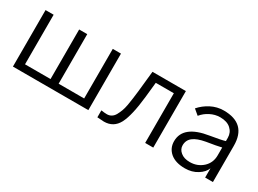

<svg xmlns="http://www.w3.org/2000/svg" viewBox="-33 -1035 2077 1546"><g transform="rotate(30 1005.5 -262.5)"><path d="M78.1 0Q78.1 -130.9 78.1 -525.4Q96.7 -525.4 153.3 -525.4Q153.3 -410.2 153.3 -64.5Q212.9 -64.5 390.6 -64.5Q390.6 -179.7 390.6 -525.4Q409.2 -525.4 465.8 -525.4Q465.8 -410.2 465.8 -64.5Q525.4 -64.5 703.1 -64.5Q703.1 -179.7 703.1 -525.4Q722.7 -525.4 779.3 -525.4Q779.3 -393.6 779.3 0Q604.5 0 78.1 0Z M871.1 -50.8Q902.3 -45.9 924.8 -45.9Q947.3 -45.9 964.8 -56.6Q983.4 -67.4 996.1 -89.8Q1008.8 -113.3 1017.6 -136.7Q1026.4 -159.2 1033.2 -196.3Q1040 -234.4 1043 -260.7Q1046.9 -287.1 1051.8 -330.1Q1058.6 -395.5 1072.3 -525.4Q1149.4 -525.4 1382.8 -525.4Q1382.8 -393.6 1382.8 0Q1364.3 0 1307.6 0Q1307.6 -115.2 1307.6 -461.9Q1265.6 -461.9 1139.6 -461.9Q1135.7 -426.8 1125 -322.3Q1105.5 -140.6 1064.5 -61.5Q1022.5 17.6 933.6 17.6Q916 17.6 871.1 13.7Q871.1 -7.8 871.1 -50.8Z M1578.1 -134.8Q1578.1 -97.7 1609.4 -72.3Q1640.6 -45.9 1695.3 -45.9Q1764.6 -45.9 1814.5 -90.8Q1863.3 -135.7 1863.3 -205.1Q1863.3 -229.5 1863.3 -278.3Q1820.3 -267.6 1726.6 -252.9Q1650.4 -239.3 1614.3 -210.9Q1578.1 -182.6 1578.1 -134.8ZM1502 -128.9Q1502 -275.4 1728.5 -310.5Q1830.1 -327.1 1863.3 -337.9Q1863.3 -347.7 1863.3 -368.2Q1863.3 -417 1828.1 -449.2Q1793 -481.4 1728.5 -481.4Q1681.6 -481.4 1637.7 -459Q1594.7 -437.5 1564.5 -400.4Q1547.9 -414.1 1515.6 -441.4Q1554.7 -486.3 1609.4 -514.6Q1665 -543 1726.6 -543Q1937.5 -543 1937.5 -336.9Q1937.5 -224.6 1937.5 0Q1919.9 0 1865.2 0Q1865.2 -21.5 1865.2 -85.9Q1849.6 -43.9 1800.8 -13.7Q1752 17.6 1685.5 17.6Q1598.6 17.6 1549.8 -23.4Q1502 -64.5 1502 -128.9Z"/></g></svg>

Font: Gothic A1
Style: Regular
Weight: 400
Designer: HanYang I&C Co.,Ltd.
Version: Version 2.50